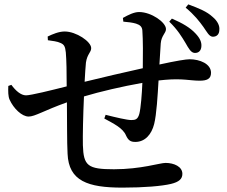

<svg xmlns="http://www.w3.org/2000/svg" viewBox="-20 -829 1040 878"><path d="M870 -587C887 -586 900 -596 901 -618C902 -636 895 -654 874 -676C850 -702 815 -723 766 -744L754 -730C793 -692 811 -661 828 -633C843 -607 853 -588 870 -587ZM953 -661C972 -661 983 -673 983 -693C985 -710 976 -732 952 -752C926 -776 892 -790 841 -809L829 -794C869 -761 892 -731 910 -706C927 -682 936 -662 953 -661ZM599 -180C643 -180 673 -214 685 -262C696 -306 701 -393 705 -461L735 -464C816 -471 849 -460 893 -460C926 -460 945 -468 945 -496C945 -537 894 -558 847 -558C831 -558 786 -551 709 -534L715 -630C718 -667 739 -677 739 -696C739 -727 672 -774 616 -774C593 -774 567 -761 542 -747L544 -730C567 -728 585 -726 602 -721C621 -715 630 -706 631 -689C634 -648 634 -574 633 -517C551 -499 440 -473 367 -455C369 -492 371 -524 373 -543C379 -583 397 -589 397 -609C397 -639 328 -685 276 -685C249 -685 221 -673 198 -662L199 -645C219 -642 242 -640 258 -632C273 -625 278 -617 281 -589C284 -555 285 -497 285 -434C214 -416 121 -393 99 -393C75 -393 51 -415 32 -441L18 -436C17 -412 17 -388 24 -373C42 -333 80 -296 111 -296C140 -296 182 -324 286 -361C287 -270 286 -181 289 -126C294 -1 382 29 540 29C639 29 720 22 762 12C799 3 814 -11 814 -34C814 -67 776 -84 737 -84C711 -84 625 -55 501 -55C381 -55 362 -71 359 -165C358 -209 360 -302 364 -388C437 -410 540 -434 631 -450C629 -400 624 -335 617 -308C610 -283 599 -280 580 -280C562 -280 510 -292 463 -304L457 -287C497 -265 542 -244 556 -210C567 -186 578 -180 599 -180Z"/></svg>

Font: GenKiMin2 TW SB
Style: Regular
Weight: 600
Version: Version 2.100;PS 2.1;hotconv 16.6.51;makeotf.lib2.5.65220 DE